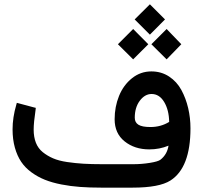

<svg xmlns="http://www.w3.org/2000/svg" viewBox="-20 -860 931 880"><path d="M667 -840.3 736.3 -771 667 -701.2 597.2 -771ZM743.7 -727.1 811 -657.2 743.7 -587.9 673.8 -657.2ZM590.3 -727.1 659.7 -657.2 590.3 -587.9 520.5 -657.2ZM442.9 0Q390.6 0 347.2 -3.2Q303.7 -6.3 261.2 -14.6Q218.8 -22.9 185.8 -36.1Q152.8 -49.3 124.3 -70.1Q95.7 -90.8 77.1 -118.4Q58.6 -146 48.1 -183.6Q37.6 -221.2 37.6 -267.1Q37.6 -321.3 54.7 -379.9L57.1 -388.7L66.4 -386.2L135.7 -367.7L144 -365.7L143.1 -356.9Q134.3 -297.9 134.3 -266.1Q134.3 -231.9 144.5 -205.8Q154.8 -179.7 176 -162.6Q197.3 -145.5 223.4 -134.3Q249.5 -123 287.6 -117.4Q325.7 -111.8 362.8 -109.6Q399.9 -107.4 449.7 -107.4H590.8Q628.9 -107.4 666.7 -113.5Q704.6 -119.6 715.3 -127.9Q746.1 -151.9 752.4 -192.4Q711.4 -175.3 664.1 -175.3Q597.2 -175.3 551.3 -211.9Q505.4 -248.5 505.4 -313.5Q505.4 -370.6 525.6 -420.4Q545.9 -470.2 585 -501.5Q624 -532.7 673.8 -532.7Q719.2 -532.7 754.9 -509.3Q790.5 -485.8 811.3 -447.5Q832 -409.2 842.5 -364.3Q853 -319.3 853 -272Q853 -91.3 761.2 -32.7Q710 0 587.9 0ZM597.7 -320.3Q597.7 -298.8 614.5 -288.3Q631.3 -277.8 669.4 -277.8Q717.3 -277.8 755.4 -301.3Q754.4 -356 732.4 -392.6Q710.4 -429.2 674.8 -429.2Q644 -429.2 620.8 -398.4Q597.7 -367.7 597.7 -320.3Z"/></svg>

Font: Samim FD-WOL
Style: Medium-FD-WOL
Weight: 500
Foundry: DejaVu fonts team - Redesigned by Saber Rastikerdar
Version: Version 4.0.0